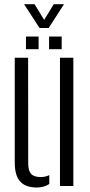

<svg xmlns="http://www.w3.org/2000/svg" viewBox="-20 -870 421 898"><path d="M49 -110V-600H111.5L112 -105Q112 -71.5 125.5 -56.8Q139 -42 170 -42Q193.5 -42 210.5 -51V-9.5Q185.5 7 152.5 7Q100 7 74.5 -20.8Q49 -48.5 49 -110ZM260.5 0V-600H323V0ZM209.5 -640V-699H268.5V-640ZM101.5 -640V-699H160.5V-640ZM165 -739 92.5 -850.5H141.5L186.5 -777L231.5 -850.5H279.5L207.5 -739Z"/></svg>

Font: Big Shoulders Stencil Text Light
Style: Regular
Weight: 300
Designer: Patric King
Foundry: XO Type Co
Version: Version 1.000